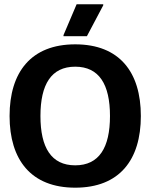

<svg xmlns="http://www.w3.org/2000/svg" viewBox="-20 -870 707 902"><path d="M278.3 -700H388.3L465 -845V-850H340L278.3 -705ZM333.3 11.7C541.7 11.7 641.7 -119.2 641.7 -325C641.7 -530.8 541.7 -661.7 333.3 -661.7C125.8 -661.7 25 -530.8 25 -325C25 -119.2 125.8 11.7 333.3 11.7ZM333.3 -93.3C220.8 -93.3 170 -176.7 170 -325C170 -473.3 220.8 -556.7 333.3 -556.7C445.8 -556.7 496.7 -473.3 496.7 -325C496.7 -176.7 445.8 -93.3 333.3 -93.3Z"/></svg>

Font: Familjen Grotesk GF
Style: Bold
Weight: 700
Designer: Anders Wikstroem, Jonas Baeckman, Matilda Gysing, Kristian Moeller
Foundry: Familjen STHLM AB
Version: Version 2.000; Beta; Release 4; Build 6